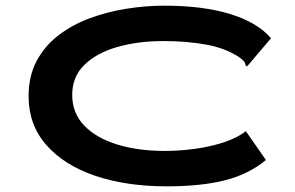

<svg xmlns="http://www.w3.org/2000/svg" viewBox="-20 -648 1040 678"><path d="M569 10Q427 10 317 -27Q207 -64 144 -135.5Q81 -207 81 -308Q81 -379 109 -432Q137 -485 185.5 -522.5Q234 -560 295.5 -583Q357 -606 425.5 -617Q494 -628 561 -628Q696 -628 792.5 -598.5Q889 -569 937 -513L859 -421L852 -413L847 -418Q846 -426 841.5 -431.5Q837 -437 823 -447Q776 -478 708 -490.5Q640 -503 557 -503Q467 -503 394 -482Q321 -461 278 -419Q235 -377 235 -313Q235 -249 277 -205Q319 -161 393 -138Q467 -115 563 -115Q613 -115 668.5 -122.5Q724 -130 772 -146Q820 -162 848 -185L919 -83Q859 -33 775 -11.5Q691 10 569 10Z"/></svg>

Font: Inconsolata UltraExpanded Black
Style: Regular
Weight: 900
Width: 9
Monospace: yes
Designer: Raph Levien, Cyreal, Brenton Simpson
Foundry: Raph Levien, Cyreal, Google
Version: Version 3.001; ttfautohint (v1.8.2.53-6de2)